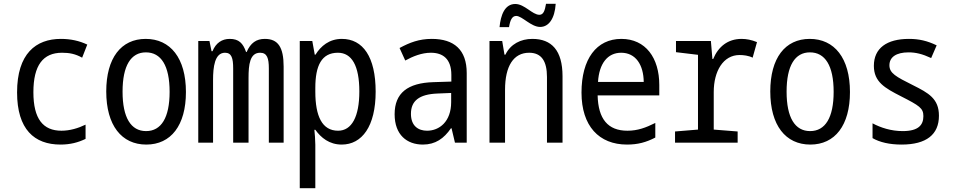

<svg xmlns="http://www.w3.org/2000/svg" viewBox="-20 -752 5040 1012"><path d="M299 10C350 10 392 -1 431 -20V-95C392 -76 348 -63 304 -63C207 -63 156 -125 156 -266C156 -408 207 -474 307 -474C346 -474 377 -468 413 -448L440 -517C398 -537 352 -547 301 -547C169 -547 70 -469 70 -265C70 -70 161 10 299 10Z M751 10C881 10 960 -91 960 -267C960 -446 878 -547 748 -547C618 -547 540 -446 540 -270C540 -91 621 10 751 10ZM750 -61C670 -61 626 -132 626 -269C626 -406 670 -476 749 -476C829 -476 874 -406 874 -268C874 -132 830 -61 750 -61Z M1025 0H1103V-331C1103 -397 1111 -474 1166 -474C1201 -474 1209 -445 1209 -391V0H1290V-341C1290 -412 1297 -474 1351 -474C1388 -474 1397 -445 1397 -391V0H1475V-401C1475 -504 1445 -547 1376 -547C1331 -547 1301 -526 1280 -478H1277C1261 -524 1239 -547 1191 -547C1150 -547 1118 -526 1100 -482H1095L1084 -536H1025Z M1560 240H1642V11C1642 -14 1639 -50 1637 -68H1642C1672 -26 1716 10 1781 10C1888 10 1960 -86 1960 -269C1960 -452 1893 -547 1782 -547C1715 -547 1671 -509 1643 -464H1639L1626 -536H1560ZM1762 -63C1678 -63 1642 -139 1642 -269V-289C1642 -406 1675 -474 1761 -474C1834 -474 1874 -406 1874 -270C1874 -137 1834 -63 1762 -63Z M2209 10C2275 10 2320 -22 2357 -76H2360L2378 0H2440V-367C2440 -490 2373 -547 2256 -547C2189 -547 2140 -528 2086 -499L2116 -433C2156 -455 2203 -474 2251 -474C2313 -474 2359 -443 2359 -357V-322L2265 -319C2129 -315 2060 -262 2060 -150C2060 -41 2125 10 2209 10ZM2231 -63C2185 -63 2146 -88 2146 -152C2146 -221 2190 -255 2285 -259L2358 -262V-214C2358 -110 2295 -63 2231 -63Z M2613 -609H2663C2669 -646 2679 -668 2701 -668C2732 -668 2779 -610 2827 -610C2872 -610 2904 -653 2909 -732H2858C2852 -697 2845 -674 2823 -674C2786 -674 2745 -731 2696 -731C2640 -731 2619 -672 2613 -609ZM2560 0H2642V-279C2642 -404 2687 -474 2769 -474C2834 -474 2863 -430 2863 -346V0H2945V-350C2945 -487 2887 -547 2786 -547C2725 -547 2671 -520 2644 -464H2639L2627 -536H2560Z M3285 10C3342 10 3386 -2 3434 -27V-104C3384 -79 3341 -63 3287 -63C3184 -63 3133 -125 3130 -249H3455V-304C3455 -447 3383 -547 3255 -547C3124 -547 3045 -441 3045 -264C3045 -88 3137 10 3285 10ZM3373 -320H3132C3138 -418 3183 -474 3254 -474C3331 -474 3372 -410 3373 -320Z M3538 0H3868V-59L3742 -69V-267C3742 -377 3792 -462 3878 -462C3898 -462 3926 -459 3947 -448L3970 -530C3941 -542 3914 -547 3889 -547C3816 -547 3766 -506 3739 -441H3735L3727 -536H3543V-477L3659 -463V-69L3538 -59Z M4251 10C4381 10 4460 -91 4460 -267C4460 -446 4378 -547 4248 -547C4118 -547 4040 -446 4040 -270C4040 -91 4121 10 4251 10ZM4250 -61C4170 -61 4126 -132 4126 -269C4126 -406 4170 -476 4249 -476C4329 -476 4374 -406 4374 -268C4374 -132 4330 -61 4250 -61Z M4732 10C4863 10 4929 -43 4929 -142C4929 -232 4874 -262 4792 -303C4702 -348 4668 -366 4668 -408C4668 -451 4704 -476 4769 -476C4806 -476 4841 -468 4888 -446L4917 -513C4867 -537 4824 -547 4771 -547C4654 -547 4586 -498 4586 -405C4586 -320 4644 -288 4728 -245C4826 -195 4847 -182 4847 -140C4847 -94 4822 -61 4738 -61C4677 -61 4622 -79 4579 -102V-24C4617 -2 4669 10 4732 10Z"/></svg>

Font: Noto Sans Mono ExtraCondensed
Style: Regular
Weight: 400
Width: 2
Designer: Monotype Design Team
Foundry: Monotype Imaging Inc.
Version: Version 2.014